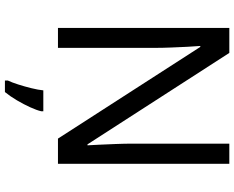

<svg xmlns="http://www.w3.org/2000/svg" viewBox="-108 -646 975 800"><g transform="rotate(90 380.0 -246.5)"><path d="M663 0H558L176 -593H172Q174 -570 175.5 -538.5Q177 -507 178.5 -471.5Q180 -436 180 -399V0H97V-714H201L582 -123H586Q585 -139 583.5 -171Q582 -203 580.5 -241Q579 -279 579 -311V-714H663ZM444 70Q440 88 427.5 115.5Q415 143 398.5 171Q382 199 364 221H316V209Q324 192 332.5 165.5Q341 139 348 110.5Q355 82 357 61H444Z"/></g></svg>

Font: Noto Sans Thaana
Style: Regular
Weight: 400
Designer: Monotype Design Team
Foundry: Monotype Imaging Inc.
Version: Version 2.001